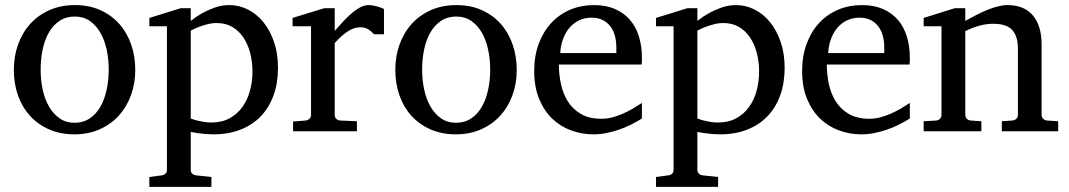

<svg xmlns="http://www.w3.org/2000/svg" viewBox="-20 -514 4185 752"><path d="M405.8 -241.2Q405.8 -282.2 397.7 -319.8Q389.6 -357.4 373 -386.2Q356.4 -415 331.5 -432.1Q306.6 -449.2 272.9 -449.2Q238.3 -449.2 212.9 -432.1Q187.5 -415 171.1 -386.2Q154.8 -357.4 147 -319.8Q139.2 -282.2 139.2 -241.2Q139.2 -200.7 147.2 -163.1Q155.3 -125.5 171.9 -96.7Q188.5 -67.9 213.4 -50.5Q238.3 -33.2 272 -33.2Q306.2 -33.2 331.5 -50.3Q356.9 -67.4 373.3 -96.2Q389.6 -125 397.7 -162.6Q405.8 -200.2 405.8 -241.2ZM509.8 -240.2Q509.8 -187 492.9 -140.9Q476.1 -94.7 445.1 -60.8Q414.1 -26.9 369.9 -7.3Q325.7 12.2 271 12.2Q216.3 12.2 172.4 -7.1Q128.4 -26.4 97.7 -60.1Q66.9 -93.8 50.5 -139.9Q34.2 -186 34.2 -240.2Q34.2 -293.5 50.8 -339.8Q67.4 -386.2 98.6 -420.7Q129.9 -455.1 174.1 -474.6Q218.3 -494.1 273.9 -494.1Q329.6 -494.1 373.5 -474.1Q417.5 -454.1 447.8 -419.7Q478 -385.3 493.9 -339.1Q509.8 -293 509.8 -240.2Z M968.8 -233.9Q968.8 -272.5 959.7 -306.9Q950.7 -341.3 933.1 -367.4Q915.5 -393.6 889.4 -408.7Q863.3 -423.8 829.1 -423.8Q810.1 -423.8 791.7 -418.9Q773.4 -414.1 759.3 -408.7Q742.7 -402.3 727.1 -394V-49.8Q738.8 -45.4 752 -42Q763.2 -39.1 777.8 -36.6Q792.5 -34.2 808.1 -34.2Q849.1 -34.2 879.4 -50.8Q909.7 -67.4 929.4 -95Q949.2 -122.6 959 -158.7Q968.8 -194.8 968.8 -233.9ZM1068.8 -248Q1068.8 -189 1051.5 -140.9Q1034.2 -92.8 1001.7 -58.8Q969.2 -24.9 922.1 -6.3Q875 12.2 815.9 12.2Q802.2 12.2 786.6 11Q771 9.8 757.8 7.8Q742.2 5.9 727.1 2.9V151.9Q727.1 161.1 733.4 166.5Q739.7 171.9 749 172.9L808.1 179.2V217.8H564.9V179.2L612.8 172.9Q622.1 171.9 627.9 166.5Q633.8 161.1 633.8 151.9V-411.1H564.9V-443.8L688 -481.9H727.1V-432.1Q748.5 -449.2 772.9 -462.9Q793.9 -474.6 821.3 -484.4Q848.6 -494.1 877.9 -494.1Q916.5 -494.1 951.2 -476.6Q985.8 -459 1012 -426.8Q1038.1 -394.5 1053.5 -349.1Q1068.8 -303.7 1068.8 -248Z M1444.8 -379.9Q1435.1 -391.1 1422.4 -399.2Q1409.7 -407.2 1391.1 -407.2Q1366.7 -407.2 1341.8 -390.9Q1316.9 -374.5 1291 -345.2V-64Q1291 -54.7 1296.9 -48.8Q1302.7 -43 1312 -42L1377.9 -39.1V0H1127.9V-38.1L1177.2 -42Q1186 -43 1192.1 -48.8Q1198.2 -54.7 1198.2 -64V-411.1H1126V-443.8L1250 -481.9H1291V-393.1Q1301.8 -404.8 1317.1 -422.1Q1332.5 -439.5 1350.1 -455.6Q1367.7 -471.7 1386.5 -482.9Q1405.3 -494.1 1422.9 -494.1Q1430.7 -494.1 1439.5 -492.7Q1448.2 -491.2 1456.5 -489Q1464.8 -486.8 1471.9 -484.1Q1479 -481.4 1483.9 -479V-379.9Z M1899.9 -241.2Q1899.9 -282.2 1891.8 -319.8Q1883.8 -357.4 1867.2 -386.2Q1850.6 -415 1825.7 -432.1Q1800.8 -449.2 1767.1 -449.2Q1732.4 -449.2 1707 -432.1Q1681.6 -415 1665.3 -386.2Q1648.9 -357.4 1641.1 -319.8Q1633.3 -282.2 1633.3 -241.2Q1633.3 -200.7 1641.4 -163.1Q1649.4 -125.5 1666 -96.7Q1682.6 -67.9 1707.5 -50.5Q1732.4 -33.2 1766.1 -33.2Q1800.3 -33.2 1825.7 -50.3Q1851.1 -67.4 1867.4 -96.2Q1883.8 -125 1891.8 -162.6Q1899.9 -200.2 1899.9 -241.2ZM2003.9 -240.2Q2003.9 -187 1987.1 -140.9Q1970.2 -94.7 1939.2 -60.8Q1908.2 -26.9 1864 -7.3Q1819.8 12.2 1765.1 12.2Q1710.4 12.2 1666.5 -7.1Q1622.6 -26.4 1591.8 -60.1Q1561 -93.8 1544.7 -139.9Q1528.3 -186 1528.3 -240.2Q1528.3 -293.5 1544.9 -339.8Q1561.5 -386.2 1592.8 -420.7Q1624 -455.1 1668.2 -474.6Q1712.4 -494.1 1768.1 -494.1Q1823.7 -494.1 1867.7 -474.1Q1911.6 -454.1 1941.9 -419.7Q1972.2 -385.3 1988 -339.1Q2003.9 -293 2003.9 -240.2Z M2494.1 -49.8Q2473.1 -36.6 2450.4 -25.4Q2427.7 -14.2 2403.6 -5.9Q2379.4 2.4 2354.5 7.3Q2329.6 12.2 2304.2 12.2Q2258.8 12.2 2216.8 -3.2Q2174.8 -18.6 2142.8 -49.3Q2110.8 -80.1 2091.6 -126.7Q2072.3 -173.3 2072.3 -235.8Q2072.3 -294.4 2089.8 -342Q2107.4 -389.6 2138.7 -423.6Q2169.9 -457.5 2212.9 -475.8Q2255.9 -494.1 2307.1 -494.1Q2353.5 -494.1 2388.7 -478.8Q2423.8 -463.4 2447.3 -436.3Q2470.7 -409.2 2482.4 -371.3Q2494.1 -333.5 2494.1 -289.1V-275.9Q2494.1 -268.1 2493.2 -261.2H2168.9Q2168.9 -223.1 2177 -185.1Q2185.1 -147 2204.1 -116.7Q2223.1 -86.4 2255.4 -67.6Q2287.6 -48.8 2335.9 -48.8Q2357.4 -48.8 2378.4 -54.4Q2399.4 -60.1 2419.7 -68.8Q2439.9 -77.6 2458.5 -88.6Q2477.1 -99.6 2494.1 -110.8ZM2394 -328.1Q2394 -353 2388.2 -374.3Q2382.3 -395.5 2370.4 -411.1Q2358.4 -426.8 2340.1 -435.8Q2321.8 -444.8 2296.9 -444.8Q2272 -444.8 2250.5 -435.3Q2229 -425.8 2212.6 -407.7Q2196.3 -389.6 2186.3 -364Q2176.3 -338.4 2174.3 -306.2H2394Z M2953.1 -233.9Q2953.1 -272.5 2944.1 -306.9Q2935.1 -341.3 2917.5 -367.4Q2899.9 -393.6 2873.8 -408.7Q2847.7 -423.8 2813.5 -423.8Q2794.4 -423.8 2776.1 -418.9Q2757.8 -414.1 2743.7 -408.7Q2727.1 -402.3 2711.4 -394V-49.8Q2723.1 -45.4 2736.3 -42Q2747.6 -39.1 2762.2 -36.6Q2776.9 -34.2 2792.5 -34.2Q2833.5 -34.2 2863.8 -50.8Q2894 -67.4 2913.8 -95Q2933.6 -122.6 2943.4 -158.7Q2953.1 -194.8 2953.1 -233.9ZM3053.2 -248Q3053.2 -189 3035.9 -140.9Q3018.6 -92.8 2986.1 -58.8Q2953.6 -24.9 2906.5 -6.3Q2859.4 12.2 2800.3 12.2Q2786.6 12.2 2771 11Q2755.4 9.8 2742.2 7.8Q2726.6 5.9 2711.4 2.9V151.9Q2711.4 161.1 2717.8 166.5Q2724.1 171.9 2733.4 172.9L2792.5 179.2V217.8H2549.3V179.2L2597.2 172.9Q2606.4 171.9 2612.3 166.5Q2618.2 161.1 2618.2 151.9V-411.1H2549.3V-443.8L2672.4 -481.9H2711.4V-432.1Q2732.9 -449.2 2757.3 -462.9Q2778.3 -474.6 2805.7 -484.4Q2833 -494.1 2862.3 -494.1Q2900.9 -494.1 2935.5 -476.6Q2970.2 -459 2996.3 -426.8Q3022.5 -394.5 3037.8 -349.1Q3053.2 -303.7 3053.2 -248Z M3543.5 -49.8Q3522.5 -36.6 3499.8 -25.4Q3477.1 -14.2 3452.9 -5.9Q3428.7 2.4 3403.8 7.3Q3378.9 12.2 3353.5 12.2Q3308.1 12.2 3266.1 -3.2Q3224.1 -18.6 3192.1 -49.3Q3160.2 -80.1 3140.9 -126.7Q3121.6 -173.3 3121.6 -235.8Q3121.6 -294.4 3139.2 -342Q3156.7 -389.6 3188 -423.6Q3219.2 -457.5 3262.2 -475.8Q3305.2 -494.1 3356.4 -494.1Q3402.8 -494.1 3438 -478.8Q3473.1 -463.4 3496.6 -436.3Q3520 -409.2 3531.7 -371.3Q3543.5 -333.5 3543.5 -289.1V-275.9Q3543.5 -268.1 3542.5 -261.2H3218.3Q3218.3 -223.1 3226.3 -185.1Q3234.4 -147 3253.4 -116.7Q3272.5 -86.4 3304.7 -67.6Q3336.9 -48.8 3385.3 -48.8Q3406.7 -48.8 3427.7 -54.4Q3448.7 -60.1 3469 -68.8Q3489.3 -77.6 3507.8 -88.6Q3526.4 -99.6 3543.5 -110.8ZM3443.4 -328.1Q3443.4 -353 3437.5 -374.3Q3431.6 -395.5 3419.7 -411.1Q3407.7 -426.8 3389.4 -435.8Q3371.1 -444.8 3346.2 -444.8Q3321.3 -444.8 3299.8 -435.3Q3278.3 -425.8 3262 -407.7Q3245.6 -389.6 3235.6 -364Q3225.6 -338.4 3223.6 -306.2H3443.4Z M3903.8 0V-39.1L3945.8 -42Q3954.6 -43 3960.7 -48.8Q3966.8 -54.7 3966.8 -64V-324.2Q3966.8 -371.6 3944.8 -396.2Q3922.9 -420.9 3870.6 -420.9Q3841.8 -420.9 3814 -412.8Q3786.1 -404.8 3760.7 -392.1V-64Q3760.7 -54.7 3766.6 -48.8Q3772.5 -43 3781.7 -42L3823.7 -39.1V0H3597.7V-39.1L3646.5 -42Q3655.8 -43 3661.6 -48.8Q3667.5 -54.7 3667.5 -64V-411.1H3597.7V-443.8L3719.7 -481.9H3760.7V-432.1Q3781.7 -443.8 3803.5 -455.1Q3825.2 -466.3 3846.7 -475.1Q3868.2 -483.9 3888.2 -489Q3908.2 -494.1 3925.8 -494.1Q3991.2 -494.1 4025.4 -453.6Q4059.6 -413.1 4059.6 -339.8V-64Q4059.6 -54.7 4065.7 -48.8Q4071.8 -43 4080.6 -42L4124.5 -39.1V0Z"/></svg>

Font: BabelStone Ogham Bound
Style: Italic
Weight: 400
Italic angle: -30°
Designer: Andrew West
Foundry: BabelStone
Version: Version 2.02 March 14, 2022